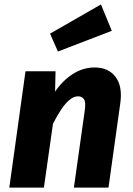

<svg xmlns="http://www.w3.org/2000/svg" viewBox="-20 -857 607 877"><path d="M412 -548.8Q475.4 -548.8 507.9 -505.7Q540.4 -462.7 529.4 -385L475.5 0H317.5L366.9 -350.4Q372.9 -390.8 363.4 -404Q353.9 -417.1 336.9 -417.1Q317.5 -417.1 298.1 -401.3Q278.7 -385.5 259.8 -357.4Q241 -329.3 221.9 -291.3L180.5 0H22.5L96.5 -531.6H233.7L231.6 -438.3Q265.3 -488.4 312.1 -518.6Q358.9 -548.8 412 -548.8ZM208.6 -703.3 441.1 -836.8 490.6 -716.2 244.6 -621.7Z"/></svg>

Font: Fira Sans Variable
Style: Italic
Weight: 397
Italic angle: -8°
Designer: Carrois Corporate & Edenspiekermann AG
Foundry: Carrois Corporate GbR & Edenspiekermann AG
Version: Version 4.202